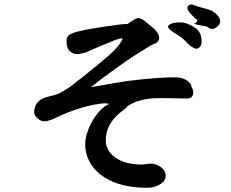

<svg xmlns="http://www.w3.org/2000/svg" viewBox="-20 -750 1040 864"><path d="M842.8 -356.4Q849.6 -345.7 849.6 -333Q849.6 -306.6 820.3 -306.6Q800.8 -306.6 768.1 -307.6Q735.4 -308.6 704.1 -308.6Q655.3 -308.6 619.1 -300.3Q583 -292 554.7 -272.5L547.9 -264.6L526.4 -248Q456.1 -193.4 456.1 -119.1Q456.1 -72.3 499 -41Q542 -9.8 618.2 -9.8Q627 -9.8 639.2 -11.7Q651.4 -13.7 659.2 -13.7Q669.9 -13.7 681.6 -9.8Q693.4 -5.9 703.1 1.5Q712.9 8.8 719.2 18.6Q725.6 28.3 725.6 40Q725.6 62.5 703.1 77.6Q680.7 92.8 650.4 94.7H622.1Q561.5 92.8 513.2 77.1Q464.8 61.5 431.6 35.2Q398.4 8.8 380.9 -26.4Q363.3 -61.5 363.3 -101.6Q363.3 -125 372.6 -153.3Q381.8 -181.6 397 -207.5Q412.1 -233.4 431.6 -253.9Q451.2 -274.4 471.7 -282.2Q463.9 -285.2 449.2 -285.2Q378.9 -279.3 291 -246.1Q258.8 -233.4 228 -218.8Q197.3 -204.1 178.7 -204.1Q171.9 -204.1 164.1 -207.5Q156.2 -210.9 149.4 -216.8Q142.6 -222.7 138.2 -230Q133.8 -237.3 133.8 -244.1Q133.8 -294.9 187.5 -312.5L221.7 -321.3Q230.5 -323.2 239.3 -326.7Q248 -330.1 257.8 -335.9L282.2 -350.6Q296.9 -359.4 314.5 -374Q332 -388.7 354.5 -405.3L422.9 -460.9Q436.5 -472.7 453.1 -486.3Q469.7 -500 485.4 -515.1Q501 -530.3 513.7 -545.9Q526.4 -561.5 532.2 -576.2Q531.2 -577.1 527.3 -577.1Q519.5 -578.1 494.6 -568.4Q469.7 -558.6 434.6 -543.9Q406.2 -532.2 378.4 -519.5Q350.6 -506.8 323.2 -506.8Q308.6 -506.8 293.9 -520.5Q279.3 -534.2 279.3 -565.4Q279.3 -576.2 283.7 -584.5Q288.1 -592.8 305.7 -600.1Q323.2 -607.4 356.9 -614.3Q390.6 -621.1 449.2 -629.9Q483.4 -634.8 500.5 -637.2Q517.6 -639.6 525.9 -640.6Q534.2 -641.6 538.6 -641.6Q543 -641.6 550.8 -641.6Q553.7 -641.6 560.1 -646Q566.4 -650.4 573.7 -655.3Q581.1 -660.2 588.9 -664.6Q596.7 -668.9 601.6 -668.9Q616.2 -668.9 637.7 -650.4L676.8 -617.2Q696.3 -595.7 696.3 -582Q696.3 -558.6 670.9 -551.8L668 -549.8Q662.1 -547.9 652.3 -542Q642.6 -536.1 628.9 -527.3Q612.3 -516.6 593.3 -504.9Q574.2 -493.2 546.4 -474.1Q518.6 -455.1 480.5 -427.2Q442.4 -399.4 388.7 -357.4Q418.9 -362.3 460.4 -370.1Q502 -377.9 554.7 -385.7Q586.9 -389.6 619.1 -393.1Q651.4 -396.5 680.2 -398.4Q709 -400.4 731.9 -401.4Q754.9 -402.3 769.5 -402.3Q794.9 -402.3 816.9 -390.6Q838.9 -378.9 842.8 -356.4ZM816.4 -645.5Q849.6 -633.8 866.7 -618.2Q883.8 -602.5 886.7 -575.2Q889.6 -547.9 878.4 -537.6Q867.2 -527.3 856.4 -532.2Q834 -542 816.9 -562Q799.8 -582 772.5 -596.7L750 -612.3Q736.3 -623 736.3 -629.9Q736.3 -636.7 750.5 -643.1Q764.6 -649.4 790 -649.4Q796.9 -649.4 803.2 -648.4Q809.6 -647.5 816.4 -645.5ZM969.7 -647.5Q966.8 -635.7 953.6 -627Q940.4 -618.2 932.6 -620.1Q924.8 -621.1 919.4 -625.5Q914.1 -629.9 904.3 -631.8Q890.6 -634.8 877.9 -636.7Q865.2 -638.7 852.5 -643.6Q863.3 -645.5 866.7 -653.3Q870.1 -661.1 859.4 -666Q839.8 -684.6 830.6 -696.8Q821.3 -709 824.2 -720.7Q826.2 -725.6 834.5 -728.5Q842.8 -731.4 851.6 -727.5Q868.2 -720.7 884.3 -716.8Q900.4 -712.9 920.9 -706.1Q927.7 -705.1 937 -699.2Q946.3 -693.4 954.6 -685.1Q962.9 -676.8 967.8 -667Q972.7 -657.2 969.7 -647.5Z"/></svg>

Font: JasonHandwriting1
Style: Regular
Weight: 400
Version: Version 1.48.20